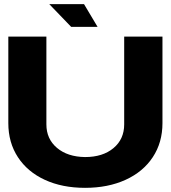

<svg xmlns="http://www.w3.org/2000/svg" viewBox="-20 -890 821 923"><path d="M20 -714H203V-292Q203 -222 254 -179Q305 -136 389 -135Q474 -135 525.5 -178Q577 -221 577 -292V-714H761V-298Q761 -205 714.5 -134.5Q668 -64 583.5 -25.5Q499 13 389 13Q279 13 195.5 -25.5Q112 -64 66 -134.5Q20 -205 20 -298ZM322 -761 217 -870H384L449 -761Z"/></svg>

Font: Non Bureau Extended
Style: Bold
Weight: 700
Width: 7
Designer: Jona Saucedo
Foundry: Non Foundry
Version: Version 1.000; ttfautohint (v1.8.4)